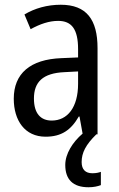

<svg xmlns="http://www.w3.org/2000/svg" viewBox="-20 -566 500 809"><path d="M324 117C324 78 341 44 386 0H391V-363C391 -483 345 -546 236 -546C179 -546 126 -531 83 -505L109 -443C149 -465 187 -478 225 -478C282 -478 309 -443 309 -359V-324L239 -321C107 -316 38 -256 38 -150C38 -58 85 10 172 10C239 10 279 -18 312 -75H315L328 -3C286 33 255 82 255 129C255 190 287 223 353 223C375 223 392 219 405 214V158C397 161 386 164 369 164C340 164 324 148 324 117ZM252 -262 309 -265V-213C309 -113 264 -58 198 -58C152 -58 123 -87 123 -151C123 -220 160 -258 252 -262Z"/></svg>

Font: Noto Sans Georgian Condensed
Style: Regular
Weight: 400
Width: 3
Designer: Monotype Design Team, Akaki Razmadze
Foundry: Google LLC
Version: Version 2.005